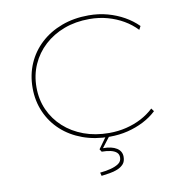

<svg xmlns="http://www.w3.org/2000/svg" viewBox="-98 -803 1079 1122"><g transform="rotate(-10 441.5 -241.5)"><path d="M501 10Q414 10 341.5 -16.5Q269 -43 216.5 -91Q164 -139 135 -205Q106 -271 106 -348Q106 -426 134.5 -492Q163 -558 216 -607Q269 -656 341.5 -683Q414 -710 501 -710Q561 -710 613.5 -695.5Q666 -681 710.5 -656Q755 -631 790 -596L779 -575Q746 -610 703 -635Q660 -660 609.5 -674Q559 -688 502 -688Q420 -688 352 -662.5Q284 -637 234 -591Q184 -545 156.5 -483Q129 -421 129 -348Q129 -275 156.5 -214Q184 -153 234 -107.5Q284 -62 352 -37Q420 -12 502 -12Q556 -12 604.5 -24Q653 -36 694 -57.5Q735 -79 768 -110L781 -92Q747 -60 703 -37.5Q659 -15 608.5 -2.5Q558 10 501 10ZM414 227 409 207Q442 204 471.5 196.5Q501 189 520 176Q539 163 539 139Q539 121 527 110Q515 99 492.5 93.5Q470 88 439 88L429 72L481 0H503L450 69Q502 69 531 87.5Q560 106 560 139Q560 167 546 182.5Q532 198 510 207Q488 216 462.5 220Q437 224 414 227Z"/></g></svg>

Font: Lexend Mega Thin
Style: Regular
Weight: 250
Version: Version 1.007